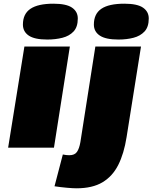

<svg xmlns="http://www.w3.org/2000/svg" viewBox="-20 -799 825 1039"><path d="M269 -779Q339 -779 370 -757.5Q401 -736 401 -699Q401 -653 378 -628.5Q355 -604 317.5 -594.5Q280 -585 236 -585Q167 -585 135.5 -606.5Q104 -628 104 -666Q104 -724 145 -751.5Q186 -779 269 -779ZM24 0 112 -547H358L272 0ZM653 -779Q723 -779 754 -757.5Q785 -736 785 -699Q785 -653 762 -628.5Q739 -604 702 -594.5Q665 -585 621 -585Q552 -585 520 -606.5Q488 -628 488 -666Q488 -724 528.5 -751.5Q569 -779 653 -779ZM743 -547 665 -57Q651 32 620 93.5Q589 155 534.5 187.5Q480 220 394 220Q375 220 341.5 217Q308 214 275 209L320 37Q328 39 338 40Q348 41 355 41Q384 41 396.5 23Q409 5 415 -30L496 -547Z"/></svg>

Font: Georama ExtraExtended ExtraBold
Style: Italic
Weight: 800
Width: 8
Italic angle: -9°
Designer: Jean-Baptiste Levee
Foundry: Production Type
Version: Version 1.000